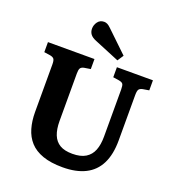

<svg xmlns="http://www.w3.org/2000/svg" viewBox="-166 -1078 1116 1222"><g transform="rotate(20 391.5 -466.5)"><path d="M396 14Q316 14 261 -5.5Q206 -25 173.5 -61Q141 -97 126.5 -147Q112 -197 112 -257V-579Q112 -605 105.5 -615Q99 -625 78 -629L37 -635V-703H352V-635L308 -628Q290 -624 284 -613.5Q278 -603 278 -578V-257Q278 -201 293 -163.5Q308 -126 340 -107Q372 -88 425 -88Q481 -88 514.5 -108.5Q548 -129 563 -167Q578 -205 578 -259V-579Q578 -606 572 -615.5Q566 -625 544 -629L504 -635V-703H748V-635L706 -628Q687 -624 680.5 -614Q674 -604 674 -575V-269Q674 -174 642.5 -111Q611 -48 549 -17Q487 14 396 14ZM492 -745 323 -815Q295 -826 283 -842Q271 -858 271 -880Q271 -905 286.5 -926Q302 -947 330 -947Q341 -947 352 -941.5Q363 -936 377 -922L519 -786Z"/></g></svg>

Font: Literata 18pt
Style: Bold
Weight: 700
Designer: Latin by Veronika Burian and Jose Scaglione. Greek by Irene Vlachou. Cyrillic by Vera Evstafieva.
Foundry: TypeTogether
Version: Version 3.103;gftools[0.9.29]